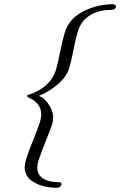

<svg xmlns="http://www.w3.org/2000/svg" viewBox="-20 -735 569 909"><path d="M168 -279Q194 -270 217 -230.5Q240 -191 227 -147Q218 -119 195.5 -64Q173 -9 162 26Q147 77 174 102Q201 127 251 127Q257 127 261.5 127.5Q266 128 269 131Q272 134 271 139Q266 154 250 154Q175 154 129 120Q83 86 103 21Q114 -15 137 -71.5Q160 -128 169 -157Q194 -238 116 -273Q107 -277 109 -282Q110 -285 111.5 -286Q113 -287 116 -287Q119 -287 121 -288Q220 -323 245 -404Q254 -435 265 -490.5Q276 -546 287 -582Q307 -647 374 -681Q441 -715 516 -715Q522 -715 526 -710.5Q530 -706 528 -700Q525 -688 500 -688Q450 -688 407 -663Q364 -638 349 -587Q338 -552 327.5 -497Q317 -442 308 -414Q295 -370 252 -334.5Q209 -299 168 -283Q164 -281 168 -279Z"/></svg>

Font: EB Garamond 12
Style: Italic
Weight: 400
Italic angle: -17°
Version: Version 0.016; ttfautohint (v1.8.4)